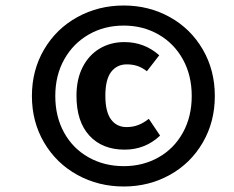

<svg xmlns="http://www.w3.org/2000/svg" viewBox="-20 -782 850 698"><path d="M761 -433Q761 -339 717 -263.5Q673 -188 597 -146Q521 -104 430 -104Q338 -104 261.5 -146Q185 -188 140.5 -263.5Q96 -339 96 -433Q96 -527 140.5 -602.5Q185 -678 261.5 -720Q338 -762 430 -762Q521 -762 597 -720Q673 -678 717 -602.5Q761 -527 761 -433ZM181 -433Q181 -358 213 -300Q245 -242 302 -210Q359 -178 430 -178Q500 -178 556.5 -210Q613 -242 645 -300Q677 -358 677 -433Q677 -508 645 -566Q613 -624 556.5 -656.5Q500 -689 430 -689Q359 -689 302.5 -656.5Q246 -624 213.5 -566Q181 -508 181 -433ZM559 -581 514 -523Q496 -537 478.5 -542.5Q461 -548 441 -548Q405 -548 384 -520.5Q363 -493 363 -434Q363 -376 383.5 -348Q404 -320 440 -320Q463 -320 482.5 -327.5Q502 -335 521 -350L562 -289Q508 -238 433 -238Q352 -238 305 -289Q258 -340 258 -434Q258 -494 280.5 -538Q303 -582 342.5 -605.5Q382 -629 432 -629Q505 -629 559 -581Z"/></svg>

Font: Fira Sans SemiBold
Style: Italic
Weight: 600
Italic angle: -8°
Designer: bBox Type GmbH & Carrois Corporate GbR & Edenspiekermann AG
Foundry: bBox Type GmbH & Carrois Corporate GbR & Edenspiekermann AG
Version: Version 4.301